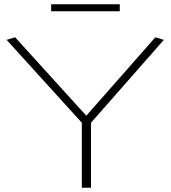

<svg xmlns="http://www.w3.org/2000/svg" viewBox="-20 -881 801 901"><path d="M364 0V-305L11 -694L51 -706L385 -338L709 -706L749 -694L407 -305V0ZM220 -828V-861H542V-828Z"/></svg>

Font: Georama Expanded ExtraLight
Style: Regular
Weight: 250
Width: 7
Designer: Jean-Baptiste Levee
Foundry: Production Type
Version: Version 1.001